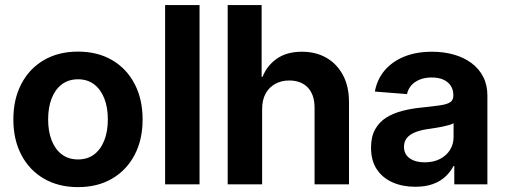

<svg xmlns="http://www.w3.org/2000/svg" viewBox="-20 -748 2055 779"><path d="M296.4 11.2Q217.3 11.2 158.2 -23.2Q99.1 -57.6 66.7 -119.4Q34.2 -181.2 34.2 -263.2Q34.2 -345.7 66.7 -407.7Q99.1 -469.7 158.2 -504.2Q217.3 -538.6 296.4 -538.6Q376 -538.6 434.8 -504.2Q493.7 -469.7 526.1 -407.7Q558.6 -345.7 558.6 -263.2Q558.6 -181.2 526.1 -119.4Q493.7 -57.6 434.8 -23.2Q376 11.2 296.4 11.2ZM296.4 -101.1Q335 -101.1 361.8 -121.3Q388.7 -141.6 403.1 -178.2Q417.5 -214.8 417.5 -263.2Q417.5 -312.5 403.1 -348.9Q388.7 -385.3 361.8 -405.8Q335 -426.3 296.4 -426.3Q258.3 -426.3 231.2 -406Q204.1 -385.7 189.7 -349.1Q175.3 -312.5 175.3 -263.2Q175.3 -214.8 189.7 -178.2Q204.1 -141.6 231.2 -121.3Q258.3 -101.1 296.4 -101.1Z M789.6 -727.5V0H649.9V-727.5Z M1043.5 -304.2V0H903.8V-727.5H1041.5V-436.5H1045.4Q1063.5 -482.4 1103.8 -510.3Q1144 -538.1 1205.1 -538.1Q1261.2 -538.1 1304 -513.7Q1346.7 -489.3 1371.3 -443.6Q1396 -397.9 1396 -333.5V0H1256.3V-310.5Q1256.3 -363.8 1229 -392.6Q1201.7 -421.4 1153.3 -421.4Q1122.1 -421.4 1097.2 -408Q1072.3 -394.5 1057.9 -368.7Q1043.5 -342.8 1043.5 -304.2Z M1665 9.8Q1613.3 9.8 1572.8 -8.1Q1532.2 -25.9 1508.8 -61Q1485.4 -96.2 1485.4 -148.9Q1485.4 -193.4 1502 -223.1Q1518.6 -252.9 1547.1 -270.8Q1575.7 -288.6 1612.3 -298.1Q1648.9 -307.6 1689 -311.5Q1736.3 -316.4 1765.1 -320.6Q1793.9 -324.7 1806.6 -333.3Q1819.3 -341.8 1819.3 -359.4V-362.3Q1819.3 -384.3 1808.8 -400.1Q1798.3 -416 1779.1 -424.8Q1759.8 -433.6 1731.4 -433.6Q1703.6 -433.6 1682.4 -424.8Q1661.1 -416 1648.2 -400.9Q1635.3 -385.7 1631.3 -366.2L1501 -376.5Q1509.3 -424.3 1539.3 -460.7Q1569.3 -497.1 1618.4 -517.6Q1667.5 -538.1 1732.9 -538.1Q1780.3 -538.1 1821 -526.6Q1861.8 -515.1 1892.6 -492.4Q1923.3 -469.7 1940.4 -436.5Q1957.5 -403.3 1957.5 -359.9V0H1823.2V-74.2H1819.8Q1807.1 -49.8 1786.4 -30.8Q1765.6 -11.7 1735.6 -1Q1705.6 9.8 1665 9.8ZM1702.6 -89.4Q1738.8 -89.4 1765.1 -103Q1791.5 -116.7 1805.9 -139.9Q1820.3 -163.1 1820.3 -191.9V-248Q1814 -244.1 1802 -240.7Q1790 -237.3 1774.9 -234.1Q1759.8 -231 1743.4 -228.5Q1727.1 -226.1 1711.4 -223.6Q1685.5 -219.7 1664.6 -211.4Q1643.6 -203.1 1631.3 -188.7Q1619.1 -174.3 1619.1 -152.3Q1619.1 -122.1 1642.3 -105.7Q1665.5 -89.4 1702.6 -89.4Z"/></svg>

Font: Inter Cardless Tabular Bold
Style: Bold
Weight: 700
Designer: Rasmus Andersson
Foundry: rsms
Version: Version 4.000;git-4fc901f